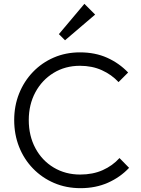

<svg xmlns="http://www.w3.org/2000/svg" viewBox="-20 -971 733 1001"><path d="M400 10Q325 10 262 -17Q199 -44 152 -92.5Q105 -141 79.5 -205.5Q54 -270 54 -345Q54 -419 79.5 -483Q105 -547 151.5 -595.5Q198 -644 260.5 -671Q323 -698 397 -698Q476 -698 538.5 -670Q601 -642 648 -593L598 -543Q562 -582 511 -605Q460 -628 397 -628Q320 -628 259.5 -591Q199 -554 164.5 -490Q130 -426 130 -345Q130 -263 164.5 -198.5Q199 -134 260 -97.5Q321 -61 398 -61Q464 -61 515.5 -84Q567 -107 603 -147L653 -96Q607 -47 543 -18.5Q479 10 400 10ZM319 -761 287 -793 420 -951 476 -895Z"/></svg>

Font: Outfit Light
Style: Regular
Weight: 300
Designer: Rodrigo Fuenzalida
Foundry: fragTYPE
Version: Version 1.100; ttfautohint (v1.8.4.7-5d5b)